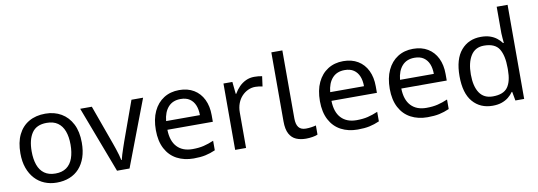

<svg xmlns="http://www.w3.org/2000/svg" viewBox="-58 -1139 4278 1527"><g transform="rotate(-10 2080.5 -375.0)"><path d="M551 -269Q551 -202 533.5 -150.5Q516 -99 483.5 -63Q451 -27 404.5 -8.5Q358 10 301 10Q248 10 203 -8.5Q158 -27 125 -63Q92 -99 73.5 -150.5Q55 -202 55 -269Q55 -358 85 -419.5Q115 -481 171 -513.5Q227 -546 304 -546Q377 -546 432.5 -513.5Q488 -481 519.5 -419.5Q551 -358 551 -269ZM146 -269Q146 -206 162.5 -159.5Q179 -113 214 -88Q249 -63 303 -63Q357 -63 392 -88Q427 -113 443.5 -159.5Q460 -206 460 -269Q460 -333 443 -378Q426 -423 391.5 -447.5Q357 -472 302 -472Q220 -472 183 -418Q146 -364 146 -269Z M788 0 585 -536H679L793 -220Q801 -198 810 -171Q819 -144 826 -119.5Q833 -95 836 -78H840Q844 -95 851.5 -120Q859 -145 868.5 -172Q878 -199 885 -220L999 -536H1093L889 0Z M1385 -546Q1454 -546 1503.5 -516Q1553 -486 1579.5 -431.5Q1606 -377 1606 -304V-251H1239Q1241 -160 1285.5 -112.5Q1330 -65 1410 -65Q1461 -65 1500.5 -74.5Q1540 -84 1582 -102V-25Q1541 -7 1501 1.5Q1461 10 1406 10Q1330 10 1271.5 -21Q1213 -52 1180.5 -113.5Q1148 -175 1148 -264Q1148 -352 1177.5 -415Q1207 -478 1260.5 -512Q1314 -546 1385 -546ZM1384 -474Q1321 -474 1284.5 -433.5Q1248 -393 1241 -321H1514Q1514 -367 1500 -401Q1486 -435 1457.5 -454.5Q1429 -474 1384 -474Z M1992 -546Q2007 -546 2024.5 -544.5Q2042 -543 2055 -540L2044 -459Q2031 -462 2015.5 -464Q2000 -466 1986 -466Q1955 -466 1927 -453Q1899 -440 1877 -416.5Q1855 -393 1842.5 -360Q1830 -327 1830 -286V0H1742V-536H1814L1824 -438H1828Q1845 -468 1869 -492.5Q1893 -517 1924 -531.5Q1955 -546 1992 -546Z M2313 10Q2269 10 2234.5 -4.5Q2200 -19 2180 -55.5Q2160 -92 2160 -157V-714H2249V-165Q2249 -117 2267.5 -93Q2286 -69 2326 -69Q2348 -69 2371.5 -72.5Q2395 -76 2408 -80V-6Q2394 1 2366.5 5.5Q2339 10 2313 10Z M2710 -546Q2779 -546 2828.5 -516Q2878 -486 2904.5 -431.5Q2931 -377 2931 -304V-251H2564Q2566 -160 2610.5 -112.5Q2655 -65 2735 -65Q2786 -65 2825.5 -74.5Q2865 -84 2907 -102V-25Q2866 -7 2826 1.5Q2786 10 2731 10Q2655 10 2596.5 -21Q2538 -52 2505.5 -113.5Q2473 -175 2473 -264Q2473 -352 2502.5 -415Q2532 -478 2585.5 -512Q2639 -546 2710 -546ZM2709 -474Q2646 -474 2609.5 -433.5Q2573 -393 2566 -321H2839Q2839 -367 2825 -401Q2811 -435 2782.5 -454.5Q2754 -474 2709 -474Z M3274 -546Q3343 -546 3392.5 -516Q3442 -486 3468.5 -431.5Q3495 -377 3495 -304V-251H3128Q3130 -160 3174.5 -112.5Q3219 -65 3299 -65Q3350 -65 3389.5 -74.5Q3429 -84 3471 -102V-25Q3430 -7 3390 1.5Q3350 10 3295 10Q3219 10 3160.5 -21Q3102 -52 3069.5 -113.5Q3037 -175 3037 -264Q3037 -352 3066.5 -415Q3096 -478 3149.5 -512Q3203 -546 3274 -546ZM3273 -474Q3210 -474 3173.5 -433.5Q3137 -393 3130 -321H3403Q3403 -367 3389 -401Q3375 -435 3346.5 -454.5Q3318 -474 3273 -474Z M3821 10Q3721 10 3661 -59.5Q3601 -129 3601 -267Q3601 -405 3661.5 -475.5Q3722 -546 3822 -546Q3864 -546 3895 -535.5Q3926 -525 3949 -507Q3972 -489 3988 -467H3994Q3993 -480 3990.5 -505.5Q3988 -531 3988 -546V-760H4076V0H4005L3992 -72H3988Q3972 -49 3949 -30.5Q3926 -12 3894.5 -1Q3863 10 3821 10ZM3835 -63Q3920 -63 3954.5 -109.5Q3989 -156 3989 -250V-266Q3989 -366 3956 -419.5Q3923 -473 3834 -473Q3763 -473 3727.5 -416.5Q3692 -360 3692 -265Q3692 -169 3727.5 -116Q3763 -63 3835 -63Z"/></g></svg>

Font: binaryh115
Style: Book
Weight: 400
Designer: Jelle Bosma - Monotype Design Team
Foundry: Monotype Imaging Inc.
Version: Version 2.003